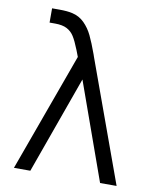

<svg xmlns="http://www.w3.org/2000/svg" viewBox="-83 -798 694 862"><g transform="rotate(10 264.0 -367.5)"><path d="M236 -540Q233 -548 230.1 -555.4Q227.2 -562.8 224.5 -570Q208.8 -609.7 196.2 -629.3Q183.7 -649 163.4 -659.5Q143.2 -670 109.7 -670H84.3V-735H117.3Q153.7 -735 176.7 -729.7Q209.5 -722.3 232.5 -699.3Q255.5 -676.3 270.3 -645.5Q285.2 -614.7 303.5 -564.2Q305.5 -558.3 307.6 -552.2Q309.7 -546 312 -540L508 0H432.7L274 -444L114.7 0H40Z"/></g></svg>

Font: Hauora
Style: Regular
Weight: 400
Designer: Wayne Shih
Foundry: WCYS
Version: Version 1.001